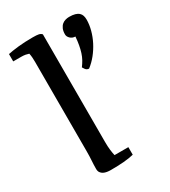

<svg xmlns="http://www.w3.org/2000/svg" viewBox="-188 -861 855 963"><g transform="rotate(-30 239.5 -380.0)"><path d="M106.9 -653.8Q106.9 -666.5 106 -679.2Q105 -691.9 102.5 -703.6Q94.2 -706.5 83.7 -708.5Q73.2 -710.4 60.1 -710.4H13.2V-752.9Q35.6 -757.8 73 -762Q110.4 -766.1 157.7 -766.1Q181.2 -766.1 192.4 -763.7Q203.6 -761.2 210 -753.4V-131.3Q210 -103.5 212.4 -83.7Q214.8 -64 218.3 -49.3H298.3V-5.4Q272 1 239.3 3.7Q206.5 6.3 165 6.3Q154.3 6.3 143.3 4.6Q132.3 2.9 123.5 -1.7Q114.7 -6.3 109.1 -14.4Q103.5 -22.5 103.5 -35.6Q103.5 -59.6 105.2 -83Q106.9 -106.4 106.9 -137.2ZM324.7 -488.8Q317.9 -488.8 311.5 -492.7Q305.2 -496.6 296.4 -512.2Q307.1 -526.4 315.7 -541.7Q324.2 -557.1 330.1 -575.4Q335.9 -593.8 339.8 -615.2Q343.8 -636.7 345.7 -662.6Q337.4 -662.6 330.1 -665.5Q322.8 -668.5 317.4 -673.6Q312 -678.7 308.8 -684.8Q305.7 -690.9 305.7 -697.8Q305.7 -717.3 311.5 -730.2Q317.4 -743.2 326.2 -750.5Q335 -757.8 345.9 -760.7Q356.9 -763.7 367.2 -763.7Q387.7 -763.7 401.1 -759.8Q414.6 -755.9 422.6 -748.5Q430.7 -741.2 433.8 -731Q437 -720.7 437 -708.5Q437 -679.2 428.7 -648.2Q420.4 -617.2 405.5 -588.1Q390.6 -559.1 370.1 -533.4Q349.6 -507.8 324.7 -488.8Z"/></g></svg>

Font: Tienne
Style: Regular
Weight: 400
Designer: vernon adams
Foundry: vernon adams
Version: Version 1.001